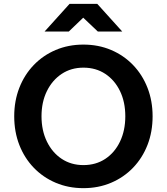

<svg xmlns="http://www.w3.org/2000/svg" viewBox="-20 -963 868 999"><path d="M414 16Q336 16 270 -12Q204 -40 155.5 -90.5Q107 -141 80.5 -209Q54 -277 54 -358Q54 -438 80.5 -506Q107 -574 155.5 -624.5Q204 -675 270 -703Q336 -731 414 -731Q492 -731 558 -703Q624 -675 672.5 -624.5Q721 -574 747.5 -506Q774 -438 774 -358Q774 -277 747.5 -209Q721 -141 672.5 -90.5Q624 -40 558 -12Q492 16 414 16ZM414 -104Q479 -104 528 -136.5Q577 -169 604.5 -226.5Q632 -284 632 -358Q632 -432 604.5 -489Q577 -546 528 -578.5Q479 -611 414 -611Q350 -611 301 -578.5Q252 -546 224 -489Q196 -432 196 -358Q196 -284 224 -226.5Q252 -169 301 -136.5Q350 -104 414 -104ZM616 -799H489L413 -871L338 -799H212L342 -943H486Z"/></svg>

Font: Wix Madefor Text
Style: Bold
Weight: 700
Designer: Dalton Maag Ltd
Foundry: Dalton Maag Ltd
Version: Version 3.100